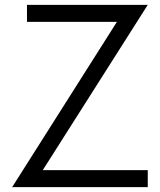

<svg xmlns="http://www.w3.org/2000/svg" viewBox="-20 -770 658 790"><path d="M588 -70V0H30L461 -680H91V-750H588L156 -70Z"/></svg>

Font: HansKendrickRegular
Style: Regular
Weight: 400
Designer: Alfredo Marco Pradil
Foundry: Hanken Studio
Version: Version 1.000;PS 001.001;hotconv 1.0.56